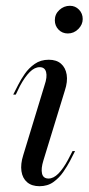

<svg xmlns="http://www.w3.org/2000/svg" viewBox="-20 -633 307 666"><path d="M130.6 -76.6Q121.8 -48.4 125.8 -31Q129.8 -13.7 148.4 -13.7Q165.3 -13.7 182.3 -30.6Q199.2 -47.6 216.1 -79L231.5 -108.9H240.3L222.6 -74.2Q213.7 -57.3 199.6 -36.7Q185.5 -16.1 165.3 -1.6Q145.2 12.9 116.9 12.9Q90.3 12.9 74.2 -0.8Q58.1 -14.5 54.4 -39.1Q50.8 -63.7 60.5 -94.4L134.7 -337.9Q144.4 -366.1 139.9 -383.1Q135.5 -400 117.7 -400Q100 -400 83.1 -383.1Q66.1 -366.1 49.2 -334.7L34.7 -304.8H25.8L43.5 -339.5Q52.4 -357.3 66.1 -377Q79.8 -396.8 100.4 -411.3Q121 -425.8 149.2 -425.8Q175.8 -425.8 191.5 -412.1Q207.3 -398.4 211.3 -374.2Q215.3 -350 204.8 -318.5ZM215.3 -516.9Q196 -516.9 183.1 -530.2Q170.2 -543.5 170.2 -562.9Q170.2 -583.9 185.9 -598.4Q201.6 -612.9 222.6 -612.9Q241.1 -612.9 254 -599.6Q266.9 -586.3 266.9 -566.9Q266.9 -547.6 251.6 -532.3Q236.3 -516.9 215.3 -516.9Z"/></svg>

Font: Playfair 144pt SemiCondensed
Style: Italic
Weight: 400
Width: 4
Italic angle: -15.6°
Designer: Claus Eggers Sørensen
Foundry: Claus Eggers Sørensen
Version: Version 2.203